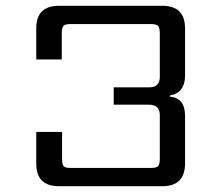

<svg xmlns="http://www.w3.org/2000/svg" viewBox="-20 -642 773 662"><path d="M501 -63Q520 -63 525.5 -69.5Q531 -76 531 -95V-245Q531 -281 494 -281H372V-341H496Q531 -341 531 -377V-526Q531 -545 525.5 -552Q520 -559 501 -559H222Q203 -559 198 -552Q193 -545 193 -526V-437H105V-544Q105 -622 183 -622H540Q618 -622 618 -544V-381Q618 -322 566 -313V-309Q618 -304 618 -243V-79Q618 0 540 0H183Q105 0 105 -78V-187H194V-95Q194 -76 199 -69.5Q204 -63 222 -63Z"/></svg>

Font: Sarpanch
Style: Regular
Weight: 400
Designer: Manushi Parikh (Devanagari and Latin), Jyotish Sonowal (Devanagari)
Foundry: Indian Type Foundry
Version: Version 2.004;PS 1.0;hotconv 1.0.78;makeotf.lib2.5.61930; tt